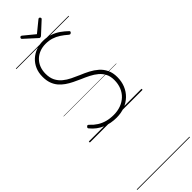

<svg xmlns="http://www.w3.org/2000/svg" viewBox="-796 -1687 2601 2601"><g transform="rotate(-45 505.0 -386.5)"><path d="M494 19Q441 19 390 9.5Q339 0 291.5 -20Q244 -40 202 -71.5Q160 -103 125 -146Q117 -155 117.5 -162.5Q118 -170 127 -179Q136 -188 143.5 -188.5Q151 -189 164 -176Q206 -130 255.5 -98.5Q305 -67 364.5 -51Q424 -35 494 -35Q568 -35 630.5 -58Q693 -81 738.5 -124Q784 -167 809 -228Q834 -289 834 -364Q834 -435 808 -485.5Q782 -536 738 -573Q694 -610 638 -638.5Q582 -667 522 -692Q470 -715 420 -739.5Q370 -764 326 -794.5Q282 -825 248 -865Q214 -905 195 -958.5Q176 -1012 176 -1082Q176 -1162 203.5 -1225Q231 -1288 279.5 -1332.5Q328 -1377 390 -1400Q452 -1423 522 -1423Q601 -1423 663.5 -1400.5Q726 -1378 776 -1342.5Q826 -1307 868 -1266Q877 -1258 877 -1251Q877 -1244 869 -1235Q859 -1226 851 -1225.5Q843 -1225 832 -1233Q784 -1275 736.5 -1306Q689 -1337 636.5 -1353.5Q584 -1370 522 -1370Q458 -1370 405 -1349Q352 -1328 313.5 -1289.5Q275 -1251 254.5 -1198.5Q234 -1146 234 -1082Q234 -1005 261.5 -951Q289 -897 335 -859Q381 -821 437.5 -793.5Q494 -766 552 -741Q614 -716 674.5 -684.5Q735 -653 784 -610Q833 -567 862 -506.5Q891 -446 891 -364Q891 -280 862.5 -210Q834 -140 781 -88.5Q728 -37 655.5 -9Q583 19 494 19ZM705 -1681Q712 -1681 719.5 -1673.5Q727 -1666 727 -1657Q727 -1655 726 -1652Q725 -1649 722 -1645L557 -1493Q551 -1488 546 -1484.5Q541 -1481 531 -1481Q522 -1481 517 -1484.5Q512 -1488 507 -1494L341 -1645Q338 -1649 337 -1652.5Q336 -1656 336 -1658Q336 -1667 343.5 -1674Q351 -1681 358 -1681Q363 -1681 366.5 -1678.5Q370 -1676 375 -1673L531 -1545L688 -1673Q692 -1676 696 -1678.5Q700 -1681 705 -1681ZM0 898H1010V908H0ZM0 -20H1010V0H0ZM0 -505H1010V-500H0ZM0 -1418H1010V-1408H0Z"/></g></svg>

Font: Playwrite FR Trad Guides
Style: Regular
Weight: 400
Designer: Veronika Burian, José Scaglione
Foundry: TypeTogether
Version: Version 1.003